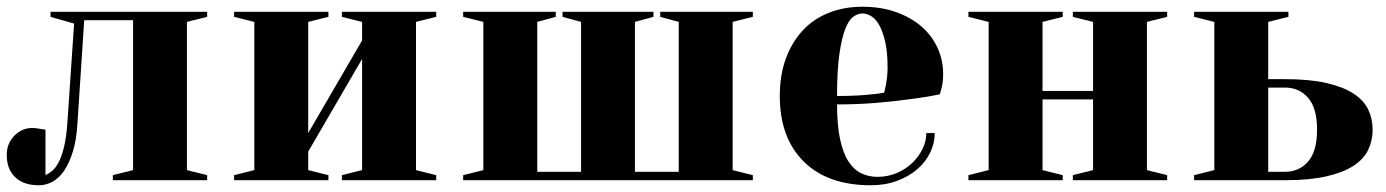

<svg xmlns="http://www.w3.org/2000/svg" viewBox="-30 -535 4115 570"><path d="M190 -465 120 -485V-500H585V-485L525 -470V-30L585 -15V0H305V-15L365 -30V-475H220L200 -170Q197 -119 186 -84Q175 -49 159.5 -27Q144 -5 125 5Q106 15 85 15Q40 15 15 -9Q-10 -33 -10 -75Q-10 -109 12.5 -132Q35 -155 65 -155Q73 -155 79.5 -154Q86 -153 92 -152Q98 -151 105 -150V-15Q114 -19 124.5 -27.5Q135 -36 144 -53Q153 -70 160 -98.5Q167 -127 170 -170Z M985 -485V-500H1265V-485L1205 -470V-30L1265 -15V0H985V-15L1045 -30V-360L885 -85V-30L945 -15V0H665V-15L725 -30V-470L665 -485V-500H945V-485L885 -470V-140L1045 -415V-470Z M1345 -15 1405 -30V-470L1345 -485V-500H1620V-485L1565 -470V-25H1695V-470L1640 -485V-500H1910V-485L1855 -470V-25H1985V-470L1930 -485V-500H2205V-485L2145 -470V-30L2205 -15V0H1345Z M2455 -250Q2489 -250 2515 -251.5Q2541 -253 2559 -255Q2580 -257 2595 -260Q2597 -270 2600 -282Q2602 -293 2603.5 -306.5Q2605 -320 2605 -335Q2605 -380 2598 -410.5Q2591 -441 2580.5 -460Q2570 -479 2556.5 -487Q2543 -495 2530 -495Q2517 -495 2503.5 -485.5Q2490 -476 2479.5 -449.5Q2469 -423 2462 -375Q2455 -327 2455 -250ZM2555 15Q2427 15 2356 -55.5Q2285 -126 2285 -250Q2285 -312 2303 -361Q2321 -410 2353 -444.5Q2385 -479 2430.5 -497Q2476 -515 2530 -515Q2586 -515 2630.5 -499Q2675 -483 2706 -456Q2737 -429 2753.5 -392.5Q2770 -356 2770 -315Q2770 -301 2768.5 -290.5Q2767 -280 2765 -272Q2762 -262 2760 -255Q2716 -246 2667 -240Q2625 -234 2570 -229.5Q2515 -225 2455 -225Q2455 -163 2464 -121.5Q2473 -80 2489 -55.5Q2505 -31 2527 -20.5Q2549 -10 2575 -10Q2605 -10 2631.5 -21Q2658 -32 2677.5 -50.5Q2697 -69 2708.5 -92.5Q2720 -116 2720 -140H2745Q2745 -110 2731.5 -82Q2718 -54 2693 -32.5Q2668 -11 2633 2Q2598 15 2555 15Z M3155 -485V-500H3435V-485L3375 -470V-30L3435 -15V0H3155V-15L3215 -30V-240H3065V-30L3125 -15V0H2845V-15L2905 -30V-470L2845 -485V-500H3125V-485L3065 -470V-265H3215V-470Z M3785 -300Q3858 -300 3908 -288.5Q3958 -277 3988.5 -257Q4019 -237 4032 -209.5Q4045 -182 4045 -150Q4045 -118 4032 -90.5Q4019 -63 3988.5 -43Q3958 -23 3908 -11.5Q3858 0 3785 0H3515V-15L3575 -30V-470L3515 -485V-500H3795V-485L3735 -470V-300ZM3735 -275V-25H3785Q3827 -25 3853.5 -55.5Q3880 -86 3880 -150Q3880 -214 3853.5 -244.5Q3827 -275 3785 -275Z"/></svg>

Font: Yeseva One
Style: Regular
Weight: 400
Designer: Jovanny Lemonad
Foundry: Jovanny Lemonad
Version: Version 2.001; ttfautohint (v0.91) -l 8 -r 50 -G 200 -x 0 -w